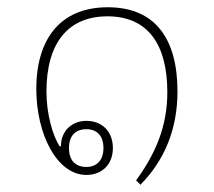

<svg xmlns="http://www.w3.org/2000/svg" viewBox="-20 -478 589 529"><path d="M367 31C431 -34 469 -119 469 -226C469 -372 407 -458 277 -458C145 -458 80 -369 80 -233C80 -110 136 4 218 4C261 4 291 -25 291 -70C291 -116 261 -145 218 -145C178 -145 148 -117 148 -76L145 -74C125 -104 108 -164 108 -226C108 -360 168 -433 276 -433C388 -433 441 -355 441 -224C441 -129 408 -54 355 19ZM218 -18C187 -18 170 -37 170 -70C170 -103 187 -122 218 -122C248 -122 265 -103 265 -70C265 -37 247 -18 218 -18Z"/></svg>

Font: Noto Serif Thai SemiCondensed Thin
Style: Regular
Weight: 100
Width: 4
Designer: Monotype Design Team
Foundry: Monotype Imaging Inc.
Version: Version 2.002